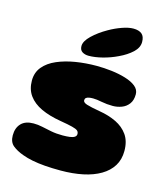

<svg xmlns="http://www.w3.org/2000/svg" viewBox="-111 -810 796 917"><g transform="rotate(15 287.0 -351.5)"><path d="M273.5 20.5Q231.5 20.5 196.5 17.8Q161.5 15 133.5 9.5Q105.5 4 83 -4.5Q51 -16 30.5 -32.8Q10 -49.5 10 -83Q10 -120 30.8 -141.8Q51.5 -163.5 92 -163.5Q113.5 -163.5 135.2 -158.8Q157 -154 182.5 -149Q208 -144 239.5 -144Q259.5 -144 274.8 -146Q290 -148 298.5 -153.5Q307 -159 307 -168.5Q307 -179 300 -185Q293 -191 272.8 -196.2Q252.5 -201.5 213 -208Q156 -217.5 115.2 -236.5Q74.5 -255.5 52.5 -285.8Q30.5 -316 30.5 -359.5Q30.5 -399.5 54 -427.8Q77.5 -456 117.5 -473.2Q157.5 -490.5 207.8 -498.8Q258 -507 311.5 -507Q348.5 -507 386.2 -502.5Q424 -498 456 -488.2Q488 -478.5 507.5 -462.8Q527 -447 527 -424Q527 -394 513 -375.8Q499 -357.5 477.8 -349.8Q456.5 -342 434.5 -342Q405.5 -342 379 -347.2Q352.5 -352.5 335.5 -352.5Q323.5 -352.5 314.5 -350.8Q305.5 -349 300.8 -344.8Q296 -340.5 296 -333Q296 -322 315.2 -315.8Q334.5 -309.5 381 -301.5Q427 -294 464 -276.2Q501 -258.5 522.8 -227.5Q544.5 -196.5 544.5 -148.5Q544.5 -106 525 -74.5Q505.5 -43 469.5 -21.8Q433.5 -0.5 383.8 10Q334 20.5 273.5 20.5ZM261.5 -543.5Q242.5 -543.5 229.5 -552Q216.5 -560.5 216.5 -580Q216.5 -604 246.2 -632.5Q276 -661 317.5 -684.5Q348 -702 379.8 -713.2Q411.5 -724.5 435.5 -724.5Q462.5 -724.5 477 -712.5Q491.5 -700.5 491.5 -673Q491.5 -645 466 -621.2Q440.5 -597.5 402 -579.5Q368 -563 330 -553.2Q292 -543.5 261.5 -543.5Z"/></g></svg>

Font: Gluten ExtraBold
Style: Regular
Weight: 800
Designer: Tyler Finck
Foundry: Etcetera Type Company
Version: Version 1.300